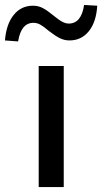

<svg xmlns="http://www.w3.org/2000/svg" viewBox="-85 -754 412 774"><path d="M71 0V-488H172V0ZM-12 -587 -65 -591Q-60 -656 -30 -693.5Q0 -731 48 -731Q70 -731 88.5 -721Q107 -711 131 -691Q153 -673 166.5 -666Q180 -659 192 -659Q243 -659 254 -734L307 -731Q303 -665 273 -628Q243 -591 195 -591Q175 -591 156.5 -600Q138 -609 111 -630Q90 -648 77 -655Q64 -662 50 -662Q0 -662 -12 -587Z"/></svg>

Font: Nunito Sans SemiBold
Style: Regular
Weight: 600
Designer: Vernon Adams
Foundry: Vernon Adams
Version: Version 3.101; ttfautohint (v1.8.4.7-5d5b);gftools[0.9.27]